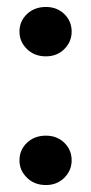

<svg xmlns="http://www.w3.org/2000/svg" viewBox="-20 -527 263 552"><path d="M112 5Q79 5 57.5 -16Q36 -37 36 -66Q36 -96 57.5 -116.5Q79 -137 112 -137Q144 -137 165 -116.5Q186 -96 186 -66Q186 -37 165 -16Q144 5 112 5ZM112 -365Q79 -365 57.5 -386Q36 -407 36 -436Q36 -466 57.5 -486.5Q79 -507 112 -507Q144 -507 165 -486.5Q186 -466 186 -436Q186 -407 165 -386Q144 -365 112 -365Z"/></svg>

Font: DM Sans 36pt SemiBold
Style: Regular
Weight: 600
Designer: Colophon Foundry, Jonny Pinhorn
Foundry: Colophon Foundry
Version: Version 4.004;gftools[0.9.30]